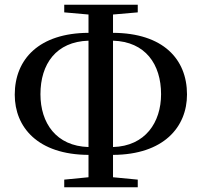

<svg xmlns="http://www.w3.org/2000/svg" viewBox="-20 -771 848 807"><path d="M352 -153C216 -157 150 -254 150 -375C150 -502 216 -596 352 -600ZM352 16H559V-16L455 -26V-120C668 -121 766 -237 766 -374C766 -523 665 -632 455 -633V-710L559 -719V-751H250V-719L352 -710V-633C145 -632 42 -523 42 -373C42 -236 139 -121 352 -120V-26L250 -16V16ZM455 -600C591 -596 657 -501 657 -375C657 -257 591 -157 455 -153Z"/></svg>

Font: GenKiMin2 TW SB
Style: Regular
Weight: 600
Version: Version 2.100;PS 2.1;hotconv 16.6.51;makeotf.lib2.5.65220 DE